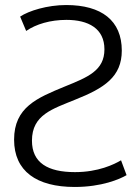

<svg xmlns="http://www.w3.org/2000/svg" viewBox="-20 -728 557 763"><path d="M277 15C384 15 456 -16 483 -32L461 -91C434 -75 371 -44 278 -44C170 -44 107 -81 107 -169C107 -272 189 -295 279 -332C395 -378 464 -423 464 -527C464 -646 384 -708 243 -708C168 -708 94 -685 60 -662L84 -605C123 -632 180 -649 244 -649C331 -649 395 -615 395 -532C395 -447 328 -421 237 -384C128 -339 36 -302 36 -173C36 -48 125 15 277 15Z"/></svg>

Font: Repo Light
Style: Regular
Weight: 300
Designer: Stefan Peev
Foundry: Context Ltd
Version: Version 001.502